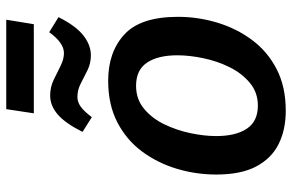

<svg xmlns="http://www.w3.org/2000/svg" viewBox="-176 -724 912 599"><g transform="rotate(-90 279.5 -425.0)"><path d="M327 -543Q416 -543 471 -492.5Q526 -442 526 -325Q526 -263 508 -203Q490 -143 454 -94.5Q418 -46 363 -17.5Q308 11 233 11Q174 11 129.5 -11Q85 -33 59.5 -80.5Q34 -128 34 -206Q34 -269 52 -329Q70 -389 106 -437.5Q142 -486 197 -514.5Q252 -543 327 -543ZM311 -456Q269 -456 239 -431Q209 -406 190.5 -367.5Q172 -329 163 -286Q154 -243 154 -206Q154 -145 177 -110.5Q200 -76 249 -76Q290 -76 320 -101Q350 -126 369 -164.5Q388 -203 397 -246.5Q406 -290 406 -327Q406 -388 383 -422Q360 -456 311 -456ZM213 -594 167 -623Q194 -677 221.5 -700.5Q249 -724 280 -724Q307 -724 329.5 -713Q352 -702 373 -691.5Q394 -681 413 -681Q445 -681 478 -727L525 -698Q498 -644 468 -620.5Q438 -597 406 -597Q381 -597 359.5 -607.5Q338 -618 318 -628.5Q298 -639 276 -639Q260 -639 245.5 -628.5Q231 -618 213 -594ZM517 -861 503 -775H225L238 -861Z"/></g></svg>

Font: Bitter SemiBold
Style: Italic
Weight: 600
Italic angle: -9°
Designer: Sol Matas, and Bitter project Authors
Foundry: Sol Matas
Version: Version 2.001